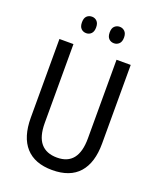

<svg xmlns="http://www.w3.org/2000/svg" viewBox="-163 -1063 912 1106"><g transform="rotate(20 292.5 -510.5)"><path d="M511 -298Q511 -180 456 -118Q401 -56 292 -56Q185 -56 129.5 -117.5Q74 -179 74 -298V-780H160V-297Q160 -213 194 -173Q228 -133 294 -133Q424 -133 424 -298V-780H511ZM163 -915Q163 -941 175.5 -953Q188 -965 207 -965Q225 -965 237.5 -952.5Q250 -940 250 -915Q250 -889 237.5 -876.5Q225 -864 207 -864Q188 -864 175.5 -876.5Q163 -889 163 -915ZM333 -915Q333 -941 346 -953Q359 -965 377 -965Q395 -965 408 -952.5Q421 -940 421 -915Q421 -889 408 -876.5Q395 -864 377 -864Q358 -864 345.5 -876.5Q333 -889 333 -915Z"/></g></svg>

Font: Noto Sans Malayalam UI Condensed
Style: Regular
Weight: 400
Width: 3
Designer: Jelle Bosma - Monotype Design Team
Foundry: Monotype Imaging Inc.
Version: Version 2.104; ttfautohint (v1.8.4.7-5d5b)